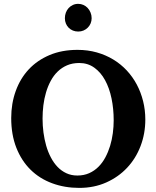

<svg xmlns="http://www.w3.org/2000/svg" viewBox="-20 -941 796 978"><path d="M559.1 -328.1Q559.1 -386.7 548.1 -439.7Q537.1 -492.7 515.1 -532.7Q493.2 -572.8 460.2 -596.4Q427.2 -620.1 383.8 -620.1Q349.1 -620.1 321.8 -608.4Q294.4 -596.7 273.7 -576.4Q252.9 -556.2 238.3 -528.8Q223.6 -501.5 214.4 -470Q205.1 -438.5 200.9 -404.5Q196.8 -370.6 196.8 -336.9Q196.8 -301.3 201.4 -266.1Q206.1 -231 215.3 -198.7Q224.6 -166.5 239.3 -138.7Q253.9 -110.8 273.4 -90.6Q293 -70.3 318.1 -58.6Q343.3 -46.9 374 -46.9Q407.2 -46.9 434.1 -58.8Q460.9 -70.8 481.4 -91.3Q502 -111.8 516.6 -139.2Q531.2 -166.5 540.8 -197.8Q550.3 -229 554.7 -262.5Q559.1 -295.9 559.1 -328.1ZM720.2 -332Q720.2 -260.3 696 -197Q671.9 -133.8 627.4 -86.4Q583 -39.1 521 -11.5Q459 16.1 383.8 16.1Q309.1 16.1 245.4 -7.6Q181.6 -31.2 135.5 -76.7Q89.4 -122.1 63.2 -188.5Q37.1 -254.9 37.1 -339.8Q37.1 -413.6 60.1 -477.3Q83 -541 126.2 -587.4Q169.4 -633.8 232.2 -660.4Q294.9 -687 375 -687Q426.8 -687 472.7 -674.1Q518.6 -661.1 556.9 -637.9Q595.2 -614.7 625.5 -582.3Q655.8 -549.8 676.8 -510.3Q697.8 -470.7 709 -425.5Q720.2 -380.4 720.2 -332ZM446.8 -848.1Q446.8 -834.5 441.7 -822Q436.5 -809.6 427.2 -800.3Q418 -791 405.5 -785.6Q393.1 -780.3 378.4 -780.3Q363.8 -780.3 351.3 -785.4Q338.9 -790.5 329.8 -799.6Q320.8 -808.6 315.7 -821Q310.5 -833.5 310.5 -848.1Q310.5 -863.3 315.4 -876.5Q320.3 -889.6 329.3 -899.7Q338.4 -909.7 350.8 -915.5Q363.3 -921.4 378.4 -921.4Q392.6 -921.4 405 -915.8Q417.5 -910.2 426.8 -900.1Q436 -890.1 441.4 -876.7Q446.8 -863.3 446.8 -848.1Z"/></svg>

Font: Charis SIL Eur
Style: Bold
Weight: 700
Foundry: SIL International
Version: Version 5.000